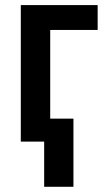

<svg xmlns="http://www.w3.org/2000/svg" viewBox="-20 -548 411 743"><path d="M357.9 -528.3V-432.1H174.3V0H60.5V-528.3ZM264.2 -88.9V174.8H150.9V-88.9Z"/></svg>

Font: Roboto Condensed Medium
Style: Regular
Weight: 500
Designer: Christian Robertson
Foundry: Google
Version: Version 3.0